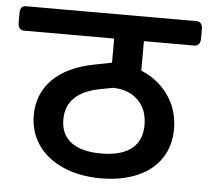

<svg xmlns="http://www.w3.org/2000/svg" viewBox="-78 -680 781 719"><g transform="rotate(5 312.0 -321.0)"><path d="M654.8 -602.5V-565.9Q654.8 -553.2 648.9 -545.7Q643.1 -538.1 633.3 -538.1H442.4V-427.2Q506.8 -400.9 545.2 -345.9Q583.5 -291 583.5 -219.7Q583.5 -156.2 552.2 -109.4Q521 -62.5 462.4 -37.4Q403.8 -12.2 324.2 -12.2Q245.1 -12.7 184.3 -39.3Q123.5 -65.9 89.8 -114Q56.2 -162.1 55.7 -225.1Q55.7 -307.1 110.4 -361.6Q165 -416 270 -435.5L330.6 -447.3V-538.1H-8.8Q-19.5 -538.1 -25.1 -545.4Q-30.8 -552.7 -30.8 -565.9V-602.5Q-30.8 -629.9 -8.8 -629.9H633.3Q643.1 -629.9 648.9 -622.8Q654.8 -615.7 654.8 -602.5ZM472.2 -225.6Q472.2 -264.2 456.3 -292.7Q440.4 -321.3 411.4 -337.4Q382.3 -353.5 343.3 -354L294.4 -344.7Q167.5 -320.3 167.5 -219.7Q167.5 -163.6 206.5 -134.3Q245.6 -105 318.8 -105Q394 -105 433.1 -135.5Q472.2 -166 472.2 -225.6Z"/></g></svg>

Font: Jaldi
Style: Bold
Weight: 400
Designer: Pablo Cosgaya and Nicolas Silva
Foundry: Omnibus-Type
Version: Version 1.007